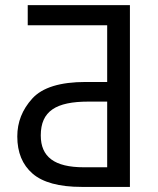

<svg xmlns="http://www.w3.org/2000/svg" viewBox="-20 -734 621 754"><path d="M490.2 0V-713.9H88.9V-634.8H400.9V-412.1H316.9C216.3 -412.1 146.5 -390.6 106.9 -347.2C67.4 -303.7 47.9 -254.4 47.9 -198.2C47.9 -135.3 67.9 -86.9 107.9 -52.2C147.9 -17.6 212.4 0 300.8 0ZM309.1 -77.1C193.4 -77.1 140.1 -118.2 140.1 -202.1C140.1 -297.9 200.2 -335 327.1 -335H400.9V-77.1Z"/></svg>

Font: Avrile Sans
Style: Regular
Weight: 400
Designer: Monotype Design Team, Google (font), Stefan Peev (BGR Cyrillic), Cristiano Sobral (main changes)
Foundry: The Avrile Sans Project Authors
Version: Version 3.110